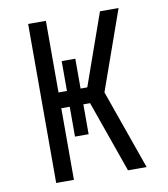

<svg xmlns="http://www.w3.org/2000/svg" viewBox="-82 -805 765 874"><g transform="rotate(-10 300.0 -367.5)"><path d="M107 0V-735H189V-404H228V-542H291V-404H322L381 -571L439 -735H525L395 -368L525 0H439L322 -331H291V-193H228V-331H189V0Z"/></g></svg>

Font: Nova Nerd Font
Style: Regular
Weight: 400
Designer: Belleve Invis
Foundry: Belleve Invis
Version: Version 24.1.4; ttfautohint (v1.8.4);Nerd Fonts 3.1.1